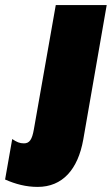

<svg xmlns="http://www.w3.org/2000/svg" viewBox="-120 -540 439 754"><path d="M28 194C125 194 186 126 207 8L299 -520H99L13 -32C6 8 -4 23 -26 23C-43 23 -54 18 -72 6L-100 165C-59 183 -18 194 28 194Z"/></svg>

Font: Fixel Text 20240404 Black
Style: Italic
Weight: 900
Width: 4
Italic angle: -10°
Designer: AlfaBravo + MacPaw
Foundry: Kyrylo Tkachov, Marchela Mozhyna, Serhii Makarenko, Maria Weinstein, Zakhar Kryvoshyya
Version: Version 1.211;Glyphs 3.2 (3225)